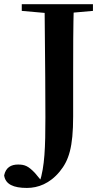

<svg xmlns="http://www.w3.org/2000/svg" viewBox="-59 -761 507 936"><path d="M72.1 155.2C126.1 155.2 183.5 134.3 232.1 75.3C276.6 21.2 297.6 -42.8 297.6 -193.7V-399.7C297.6 -515.1 297.6 -630.1 301 -740.5H158.3C161.6 -418.7 162.3 -295.6 162.3 -189.1C162.3 -43.3 159 50.8 134.2 127.2V134.7H150.2V129L111.3 82.2C78.7 48.1 61.2 41.1 28.9 41.1C-5.1 41.1 -30.9 55.5 -38.8 94.1C-32.7 137.7 7.1 155.2 72.1 155.2ZM47.1 -707.9 203.2 -694.2H239L394.1 -707.9V-740.5H47.1Z"/></svg>

Font: Source Han Serif TW VF
Style: Regular
Weight: 250
Designer: Ryoko NISHIZUKA 西塚涼子 (kana & ideographs); Frank Grießhammer (Latin, Greek & Cyrillic); Wenlong ZHANG 张文龙 (bopomofo); San
Foundry: Adobe
Version: Version 2.002;hotconv 1.1.0;makeotfexe 2.6.0